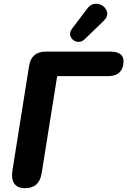

<svg xmlns="http://www.w3.org/2000/svg" viewBox="-20 -975 666 1004"><path d="M111 9Q71 9 54.5 -15.5Q38 -40 45 -83L132 -630Q144 -705 219 -705H558Q626 -705 626 -654Q626 -618 605.5 -597.5Q585 -577 549 -577H279L198 -70Q186 9 111 9ZM425 -772Q409 -756 392 -756Q375 -756 362.5 -766Q350 -776 347 -791.5Q344 -807 356 -824L434 -927Q452 -953 476 -955Q500 -957 518.5 -943.5Q537 -930 540.5 -908.5Q544 -887 522 -866Z"/></svg>

Font: Nunito ExtraBold
Style: Italic
Weight: 800
Italic angle: -9°
Designer: Vernon Adams
Foundry: Vernon Adams
Version: Version 3.601; ttfautohint (v1.8.2.53-6de2)